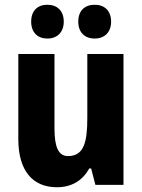

<svg xmlns="http://www.w3.org/2000/svg" viewBox="-20 -777 597 807"><path d="M111 -686C111 -640 139 -615 179 -615C220 -615 248 -641 248 -686C248 -732 220 -757 179 -757C139 -757 111 -733 111 -686ZM309 -686C309 -641 336 -615 378 -615C419 -615 447 -641 447 -686C447 -732 419 -757 378 -757C337 -757 309 -733 309 -686ZM499 -550H347V-282C347 -180 333 -121 266 -121C225 -121 209 -160 209 -237V-550H57V-192C57 -60 117 10 219 10C279 10 326 -16 355 -69H363L381 0H499Z"/></svg>

Font: Noto Sans Khmer UI Condensed ExtraBold
Style: Regular
Weight: 800
Width: 3
Designer: Danh Hong and the Monotype Design Team
Foundry: Monotype Imaging Inc.
Version: Version 2.002